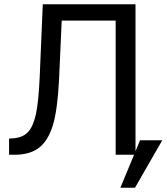

<svg xmlns="http://www.w3.org/2000/svg" viewBox="-20 -731 789 907"><path d="M620.1 -710.9H182.1L167.5 -366.2Q162.1 -247.6 149.4 -190.4Q136.7 -133.3 112.3 -107.2Q87.9 -81.1 42.5 -77.6L22.9 -76.7V0H53.7Q124 -1 166 -34.4Q208 -67.9 229.7 -139.2Q251.5 -210.4 258.8 -352.1L271.5 -633.8H526.4V0H620.1ZM548.8 155.8H617.7L746.6 -68.4H641.6Z"/></svg>

Font: FAU Chimera
Style: Regular
Weight: 400
Version: Version 1.002;hotconv 1.0.117;makeotfexe 2.5.65602